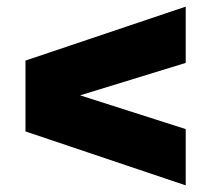

<svg xmlns="http://www.w3.org/2000/svg" viewBox="-20 -670 638 580"><path d="M541 -110 57 -273V-487L541 -650V-480L222 -382L541 -280Z"/></svg>

Font: Encode Sans Exp Black
Style: Regular
Weight: 900
Width: 7
Designer: Multiple Designers
Foundry: Impallari Type
Version: Version 3.002; ttfautohint (v1.8.3) -l 8 -r 50 -G 200 -x 14 